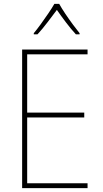

<svg xmlns="http://www.w3.org/2000/svg" viewBox="-20 -969 528 989"><path d="M431 0H94V-714H431V-689H120V-389H414V-364H120V-25H431ZM285 -949Q297 -927 316.5 -898Q336 -869 356 -842Q376 -815 390 -798V-792H371Q346 -819 319.5 -854Q293 -889 273 -918Q252 -890 225 -854.5Q198 -819 173 -792H154V-798Q170 -817 190 -844.5Q210 -872 229 -900Q248 -928 260 -949Z"/></svg>

Font: Noto Sans Tamil SemiCondensed Thin
Style: Regular
Weight: 100
Width: 4
Designer: Jelle Bosma - Monotype Design Team
Foundry: Monotype Imaging Inc.
Version: Version 2.004; ttfautohint (v1.8.4.7-5d5b)